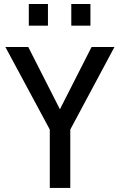

<svg xmlns="http://www.w3.org/2000/svg" viewBox="-20 -917 585 937"><path d="M223 0V-284.7L6.3 -687.5H118L272.4 -383.7L426.8 -687.5H538.5L323 -284.7V0ZM327.9 -791.6V-897.5H421.3V-791.6ZM120.6 -791.6V-897.5H214V-791.6Z"/></svg>

Font: Titillium Web SemiBold
Style: Regular
Weight: 600
Designer: Mohamed Gaber, Accademia di Belle Arti di Urbino
Foundry: Kief Type Foundry, Accademia di Belle Arti di Urbino
Version: Version 3.000; ttfautohint (v1.8.4)